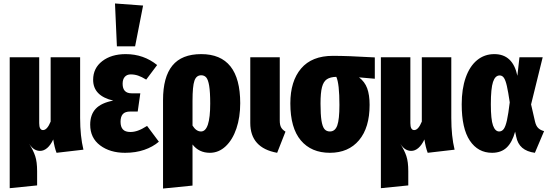

<svg xmlns="http://www.w3.org/2000/svg" viewBox="-20 -863 3169 1107"><path d="M306 18Q294 -13 287 -59Q272 -27 252.5 -10Q233 7 211 7Q194 7 178.5 -2Q163 -11 148 -34Q172 4 183 37Q194 70 194 124V206L36 222V-533H206V-153Q206 -113 228 -113Q252 -113 272 -162V-533H442V-183Q442 -78 461 0Z M886 -488 823 -404Q797 -420 776.5 -427Q756 -434 734 -434Q712 -434 699.5 -420Q687 -406 687 -380Q687 -325 739 -325H789L774 -220H732Q701 -220 688 -205Q675 -190 675 -161Q675 -132 688.5 -117Q702 -102 732 -102Q753 -102 775.5 -110Q798 -118 828 -137L896 -46Q861 -16 811.5 1Q762 18 701 18Q614 18 557 -25Q500 -68 500 -144Q500 -202 532 -236Q564 -270 633 -283Q517 -310 517 -403Q517 -470 569.5 -510.5Q622 -551 705 -551Q808 -551 886 -488ZM805 -831 759 -596H654L643 -843Z M1365 -268Q1365 -187 1343 -122Q1321 -57 1281 -19.5Q1241 18 1190 18Q1127 18 1090 -30V207L920 224V-286Q920 -419 974 -485Q1028 -551 1140 -551Q1365 -551 1365 -268ZM1192 -266Q1192 -333 1186 -368.5Q1180 -404 1169 -416.5Q1158 -429 1140 -429Q1112 -429 1101 -397.5Q1090 -366 1090 -282V-139Q1111 -105 1139 -105Q1192 -105 1192 -266Z M1593 -168Q1593 -143 1600.5 -129Q1608 -115 1626 -104L1578 18Q1423 -10 1423 -154V-533H1593Z M2141 -409 2050 -417Q2083 -392 2097 -354Q2111 -316 2111 -258Q2111 -127 2050 -54.5Q1989 18 1882 18Q1775 18 1714.5 -53.5Q1654 -125 1654 -267Q1654 -395 1716 -468Q1778 -541 1899 -541Q1986 -541 2120 -533L2141 -532ZM1937 -258Q1937 -381 1919 -420Q1884 -419 1864.5 -406Q1845 -393 1836.5 -360.5Q1828 -328 1828 -266Q1828 -203 1833.5 -168Q1839 -133 1850.5 -119Q1862 -105 1882 -105Q1912 -105 1924.5 -139.5Q1937 -174 1937 -258Z M2446 18Q2434 -13 2427 -59Q2412 -27 2392.5 -10Q2373 7 2351 7Q2334 7 2318.5 -2Q2303 -11 2288 -34Q2312 4 2323 37Q2334 70 2334 124V206L2176 222V-533H2346V-153Q2346 -113 2368 -113Q2392 -113 2412 -162V-533H2582V-183Q2582 -78 2601 0Z M2963 -426 2975 -533H3109L3042 -261L3065 -161Q3071 -136 3084 -124Q3097 -112 3117 -107L3064 18Q3018 12 2991 -11Q2964 -34 2956 -76L2950 -104Q2933 -42 2901 -12Q2869 18 2817 18Q2736 18 2689 -52Q2642 -122 2642 -262Q2642 -350 2665 -415.5Q2688 -481 2730.5 -516Q2773 -551 2830 -551Q2937 -551 2963 -426ZM2810 -262Q2810 -174 2822.5 -139.5Q2835 -105 2858 -105Q2874 -105 2884.5 -119.5Q2895 -134 2903 -170Q2911 -206 2919 -273Q2910 -334 2902.5 -367Q2895 -400 2885.5 -414Q2876 -428 2861 -428Q2835 -428 2822.5 -390.5Q2810 -353 2810 -262Z"/></svg>

Font: Fira Sans Compressed ExtraBold
Style: Regular
Weight: 800
Width: 1
Designer: bBox Type GmbH & Carrois Corporate GbR & Edenspiekermann AG
Foundry: bBox Type GmbH & Carrois Corporate GbR & Edenspiekermann AG
Version: Version 4.301